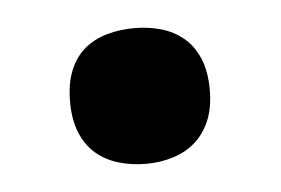

<svg xmlns="http://www.w3.org/2000/svg" viewBox="-28 -470 342 234"><g transform="rotate(-5 142.5 -353.0)"><path d="M57.1 -353Q57.1 -376 63.7 -391.8Q70.3 -407.7 82 -417.5Q93.8 -427.2 109.4 -431.6Q125 -436 143.1 -436Q160.2 -436 175.5 -431.6Q190.9 -427.2 202.6 -417.5Q214.4 -407.7 221.2 -391.8Q228 -376 228 -353Q228 -331.1 221.2 -315.2Q214.4 -299.3 202.6 -289.3Q190.9 -279.3 175.5 -274.7Q160.2 -270 143.1 -270Q125 -270 109.4 -274.7Q93.8 -279.3 82 -289.3Q70.3 -299.3 63.7 -315.2Q57.1 -331.1 57.1 -353Z"/></g></svg>

Font: Droid Sans
Style: Bold
Weight: 700
Foundry: Ascender Corporation
Version: Version 1.00 build 112